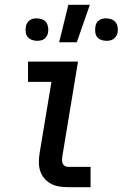

<svg xmlns="http://www.w3.org/2000/svg" viewBox="-20 -775 508 795"><path d="M262 0Q243 0 224.5 -3Q206 -6 190.5 -14.5Q175 -23 163.5 -36.5Q152 -50 146.5 -67Q141 -84 141 -103Q141 -122 144 -141L193 -436H96V-520H303L238 -127Q237 -120 237 -112.5Q237 -105 239.5 -98.5Q242 -92 248 -88Q254 -84 262 -84H355V0ZM225 -600 263 -755H352L298 -600ZM421 -606Q409 -606 398.5 -610Q388 -614 382 -622Q376 -630 374.5 -641.5Q373 -653 375 -664Q376 -672 379.5 -679Q383 -686 390 -691Q397 -696 404.5 -697.5Q412 -699 420 -699Q431 -699 441.5 -695Q452 -691 458.5 -683Q465 -675 467 -663.5Q469 -652 467 -641Q466 -633 461.5 -626Q457 -619 450.5 -614Q444 -609 436 -607.5Q428 -606 421 -606ZM133 -606Q122 -606 111.5 -610Q101 -614 94.5 -622Q88 -630 86.5 -641.5Q85 -653 87 -664Q88 -672 92 -679Q96 -686 103 -691Q110 -696 117.5 -697.5Q125 -699 132 -699Q144 -699 154.5 -695Q165 -691 171 -683Q177 -675 179 -663.5Q181 -652 179 -641Q178 -633 174 -626Q170 -619 163.5 -614Q157 -609 149 -607.5Q141 -606 133 -606Z"/></svg>

Font: Iosevka Etoile Medium
Style: Italic
Weight: 500
Italic angle: -9°
Designer: Belleve Invis
Foundry: Belleve Invis
Version: Version 22.1.2; ttfautohint (v1.8.4)